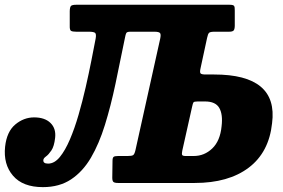

<svg xmlns="http://www.w3.org/2000/svg" viewBox="-58 -770 1192 808"><path d="M-36.5 -153Q-29.5 -216 6.2 -246Q42 -276 85.5 -276Q130.5 -276 154.5 -252.5Q178.5 -229 174 -190Q170 -154 158.2 -136.8Q146.5 -119.5 135.8 -111.8Q125 -104 124.5 -97Q122.5 -81.5 144.5 -81.5Q171 -81.5 193.8 -109.2Q216.5 -137 236.2 -183.2Q256 -229.5 272.5 -286.5Q289 -343.5 302.5 -402.5Q316 -461.5 326.5 -515Q337 -568.5 344.5 -607.5Q348 -627 342 -631.8Q336 -636.5 316 -636.5H263.5Q247.5 -636.5 241.2 -640Q235 -643.5 235.5 -660.5V-723.5Q236 -741 241.2 -745.5Q246.5 -750 263.5 -750H907.5Q923.5 -750 927 -745.2Q930.5 -740.5 930 -725V-660.5Q929.5 -645.5 924.5 -641Q919.5 -636.5 905.5 -636.5H845Q827 -636.5 822 -632Q817 -627.5 813.5 -610.5L786 -483Q782 -466 786 -461.2Q790 -456.5 807.5 -456.5H843Q1113.5 -456.5 1087 -251.5Q1074 -129 988.8 -64.5Q903.5 0 761.5 0H439Q424.5 0 419.5 -4.2Q414.5 -8.5 414.5 -22L415.5 -93Q415.5 -105.5 419.8 -109.5Q424 -113.5 439 -113.5H479.5Q496 -113.5 502 -117Q508 -120.5 512 -138L616 -606.5Q620 -624.5 615.8 -630.5Q611.5 -636.5 592 -636.5H490.5Q476.5 -636.5 473.5 -631Q470.5 -625.5 468 -611.5Q447.5 -510 427.8 -416.5Q408 -323 383.5 -244Q359 -165 324.8 -106.5Q290.5 -48 241.2 -15.2Q192 17.5 122.5 17.5Q38 17.5 -3.2 -30.5Q-44.5 -78.5 -36.5 -153ZM723 -113.5H757.5Q802 -113.5 835.2 -145.2Q868.5 -177 874.5 -238.5Q880.5 -288.5 864.8 -315.8Q849 -343 805 -343H773.5Q759 -343 756.2 -339.2Q753.5 -335.5 750.5 -321L709 -135.5Q706.5 -123 708.5 -118.2Q710.5 -113.5 723 -113.5Z"/></svg>

Font: Besley* Narrow Heavy
Style: Italic
Weight: 800
Width: 4
Italic angle: -13°
Designer: Owen Earl
Foundry: indestructible type*
Version: Version 3.000; ttfautohint (v1.8.3)